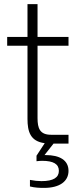

<svg xmlns="http://www.w3.org/2000/svg" viewBox="-20 -700 379 936"><path d="M114 -680V-520H15V-477H114V-121C114 -58 128 -11 198 -2L158 59V86C166 85 177 84 185 84C241 84 267 100 267 133C267 165 241 183 182 183C165 183 146 181 126 177V209C149 215 172 216 195 216C271 216 314 184 314 133C314 81 271 56 203 56H197L241 0H314V-43H229C174 -43 163 -75 163 -124V-477H314V-520H163V-680Z"/></svg>

Font: Aspekta 200
Style: Regular
Weight: 200
Designer: Ivo Dolenc
Version: Version 2.000